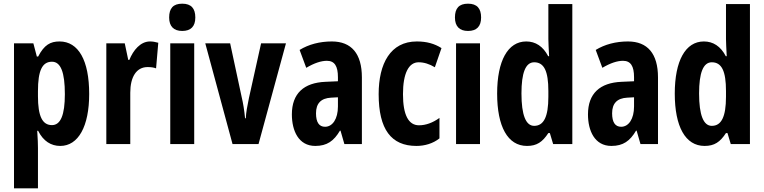

<svg xmlns="http://www.w3.org/2000/svg" viewBox="-20 -782 4146 1042"><path d="M303 -557C254 -557 220 -539 187 -475H180L161 -547H56V240H186V21C186 1 185 -30 182 -72H187C215 -16 257 10 307 10C405 10 464 -96 464 -272C464 -454 406 -557 303 -557ZM262 -447C310 -447 332 -389 332 -271C332 -158 309 -103 262 -103C210 -103 186 -151 186 -260V-287C186 -399 209 -447 262 -447Z M794 -557C742 -557 703 -509 682 -457H676L657 -547H557V0H687V-279C687 -364 720 -418 781 -418C799 -418 814 -416 827 -411L839 -550C821 -555 808 -557 794 -557Z M969 -762C920 -762 898 -737 898 -687C898 -639 923 -614 969 -614C1016 -614 1040 -639 1040 -687C1040 -736 1018 -762 969 -762ZM1034 -547H904V0H1034Z M1242 0H1383L1532 -547H1397L1331 -250C1322 -207 1315 -170 1314 -140H1310C1306 -182 1300 -220 1291 -258L1229 -547H1094Z M1781 -557C1715 -557 1655 -541 1606 -511L1642 -414C1686 -440 1723 -452 1754 -452C1796 -452 1814 -423 1814 -363V-341L1746 -338C1629 -333 1564 -275 1564 -161C1564 -73 1600 10 1691 10C1755 10 1792 -17 1825 -73H1828L1849 0H1944V-362C1944 -491 1887 -557 1781 -557ZM1777 -252 1814 -254V-204C1814 -137 1785 -94 1744 -94C1712 -94 1695 -118 1695 -167C1695 -221 1722 -249 1777 -252Z M2240 10C2285 10 2330 -3 2365 -31V-142C2329 -116 2291 -102 2254 -102C2197 -102 2167 -158 2167 -271C2167 -384 2198 -444 2252 -444C2281 -444 2310 -435 2340 -417L2376 -521C2338 -545 2296 -557 2242 -557C2099 -557 2035 -437 2035 -271C2035 -80 2103 10 2240 10Z M2520 -762C2471 -762 2449 -737 2449 -687C2449 -639 2474 -614 2520 -614C2567 -614 2591 -639 2591 -687C2591 -736 2569 -762 2520 -762ZM2585 -547H2455V0H2585Z M2840 10C2893 10 2924 -11 2956 -60H2964L2982 0H3086V-760H2956V-570C2956 -549 2958 -519 2960 -477H2955C2927 -531 2886 -557 2836 -557C2736 -557 2678 -452 2678 -274C2678 -96 2735 10 2840 10ZM2879 -99C2834 -99 2810 -157 2810 -275C2810 -386 2832 -444 2879 -444C2933 -444 2956 -396 2956 -288V-257C2956 -148 2931 -99 2879 -99Z M3388 -557C3322 -557 3262 -541 3213 -511L3249 -414C3293 -440 3330 -452 3361 -452C3403 -452 3421 -423 3421 -363V-341L3353 -338C3236 -333 3171 -275 3171 -161C3171 -73 3207 10 3298 10C3362 10 3399 -17 3432 -73H3435L3456 0H3551V-362C3551 -491 3494 -557 3388 -557ZM3384 -252 3421 -254V-204C3421 -137 3392 -94 3351 -94C3319 -94 3302 -118 3302 -167C3302 -221 3329 -249 3384 -252Z M3804 10C3857 10 3888 -11 3920 -60H3928L3946 0H4050V-760H3920V-570C3920 -549 3922 -519 3924 -477H3919C3891 -531 3850 -557 3800 -557C3700 -557 3642 -452 3642 -274C3642 -96 3699 10 3804 10ZM3843 -99C3798 -99 3774 -157 3774 -275C3774 -386 3796 -444 3843 -444C3897 -444 3920 -396 3920 -288V-257C3920 -148 3895 -99 3843 -99Z"/></svg>

Font: Noto Sans Ethiopic ExtraCondensed
Style: Bold
Weight: 700
Width: 2
Designer: Monotype Design Team
Foundry: Monotype Imaging Inc.
Version: Version 2.102